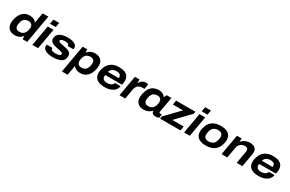

<svg xmlns="http://www.w3.org/2000/svg" viewBox="207 -2413 6477 4287"><g transform="rotate(30 3446.0 -270.0)"><path d="M247 12Q182 12 134.5 -12.5Q87 -37 61.5 -83.5Q36 -130 36 -196Q36 -228 41.5 -259.5Q47 -291 58 -320Q73 -373 98 -414Q123 -455 155.5 -482.5Q188 -510 229 -524.5Q270 -539 318 -539Q357 -539 390 -531Q423 -523 449.5 -506.5Q476 -490 491 -465H498L543 -724H690L563 0H444V-77H437Q399 -31 349 -9.5Q299 12 247 12ZM301 -107Q345 -107 378 -125Q411 -143 432 -176.5Q453 -210 461 -257Q464 -271 465 -280.5Q466 -290 467 -298Q468 -306 468 -312Q468 -346 455.5 -370Q443 -394 417.5 -406.5Q392 -419 355 -419Q309 -419 276.5 -402.5Q244 -386 224.5 -354Q205 -322 196 -275Q193 -257 191.5 -245Q190 -233 189 -224.5Q188 -216 188 -209Q188 -160 215.5 -133.5Q243 -107 301 -107Z M801 -606 822 -724H970L949 -606ZM696 0 789 -527H937L844 0Z M1227 12Q1171 12 1124 3Q1077 -6 1042 -23.5Q1007 -41 987.5 -67Q968 -93 968 -127Q968 -138 970 -148Q972 -158 975 -166H1122Q1121 -162 1120 -157Q1119 -152 1119 -148Q1119 -127 1134.5 -114.5Q1150 -102 1176 -96.5Q1202 -91 1232 -91Q1255 -91 1278.5 -93.5Q1302 -96 1322 -102.5Q1342 -109 1354 -120.5Q1366 -132 1366 -150Q1366 -167 1353.5 -176.5Q1341 -186 1318.5 -192Q1296 -198 1267 -203.5Q1238 -209 1203 -216Q1168 -223 1135.5 -233Q1103 -243 1078 -258.5Q1053 -274 1038 -297.5Q1023 -321 1023 -354Q1023 -402 1044 -437Q1065 -472 1103 -494.5Q1141 -517 1192 -528Q1243 -539 1303 -539Q1354 -539 1397.5 -530.5Q1441 -522 1473.5 -506Q1506 -490 1524 -466.5Q1542 -443 1542 -411Q1542 -400 1540 -389.5Q1538 -379 1536 -373H1390Q1391 -378 1391 -381.5Q1391 -385 1391 -387Q1391 -404 1378.5 -415Q1366 -426 1344.5 -431Q1323 -436 1295 -436Q1277 -436 1256.5 -434Q1236 -432 1217.5 -426Q1199 -420 1187 -410Q1175 -400 1175 -385Q1175 -367 1195 -357Q1215 -347 1248 -341Q1281 -335 1318 -327Q1353 -321 1388 -312Q1423 -303 1453 -288Q1483 -273 1500.5 -248Q1518 -223 1518 -185Q1518 -129 1496 -91Q1474 -53 1434 -30.5Q1394 -8 1341 2Q1288 12 1227 12Z M1564 184 1689 -527H1808L1809 -450H1816Q1855 -496 1904.5 -517.5Q1954 -539 2005 -539Q2071 -539 2118 -515Q2165 -491 2190.5 -445.5Q2216 -400 2216 -331Q2216 -302 2212 -272.5Q2208 -243 2198 -214Q2179 -141 2141 -90.5Q2103 -40 2051 -14Q1999 12 1934 12Q1896 12 1862.5 4Q1829 -4 1803.5 -20.5Q1778 -37 1762 -62H1755L1712 184ZM1897 -107Q1944 -107 1976 -124Q2008 -141 2028 -173.5Q2048 -206 2056 -252Q2059 -270 2060.5 -282Q2062 -294 2063 -302.5Q2064 -311 2064 -318Q2064 -351 2051.5 -373.5Q2039 -396 2014.5 -407.5Q1990 -419 1952 -419Q1908 -419 1874.5 -401.5Q1841 -384 1820 -350.5Q1799 -317 1791 -270Q1789 -256 1787.5 -246Q1786 -236 1785.5 -228.5Q1785 -221 1785 -214Q1785 -181 1797.5 -157Q1810 -133 1835 -120Q1860 -107 1897 -107Z M2565 12Q2477 12 2415 -11Q2353 -34 2320.5 -81Q2288 -128 2288 -200Q2288 -235 2294.5 -267.5Q2301 -300 2311 -328Q2333 -393 2375.5 -440.5Q2418 -488 2480.5 -513.5Q2543 -539 2624 -539Q2711 -539 2769.5 -516.5Q2828 -494 2858 -449.5Q2888 -405 2888 -337Q2888 -320 2885.5 -295.5Q2883 -271 2874 -230H2441Q2440 -222 2439.5 -214Q2439 -206 2439 -199Q2439 -163 2454 -140Q2469 -117 2498 -106.5Q2527 -96 2570 -96Q2594 -96 2618 -101.5Q2642 -107 2662.5 -117.5Q2683 -128 2697.5 -145Q2712 -162 2717 -185H2864Q2857 -138 2832.5 -101.5Q2808 -65 2768.5 -40Q2729 -15 2677.5 -1.5Q2626 12 2565 12ZM2458 -321H2736Q2737 -328 2737.5 -334Q2738 -340 2738 -345Q2738 -375 2723.5 -394Q2709 -413 2683 -422Q2657 -431 2623 -431Q2580 -431 2546.5 -418.5Q2513 -406 2491 -381.5Q2469 -357 2458 -321Z M2943 0 3036 -527H3156L3153 -440H3160Q3176 -468 3198 -490.5Q3220 -513 3248.5 -526Q3277 -539 3311 -539Q3331 -539 3348 -536Q3365 -533 3377 -529L3355 -400H3295Q3260 -400 3233 -389.5Q3206 -379 3186 -359.5Q3166 -340 3153.5 -313.5Q3141 -287 3136 -254L3091 0Z M3565 12Q3503 12 3456.5 -11.5Q3410 -35 3384.5 -80.5Q3359 -126 3359 -194Q3359 -226 3364 -256Q3369 -286 3378 -315Q3399 -392 3437.5 -441.5Q3476 -491 3529.5 -515Q3583 -539 3646 -539Q3683 -539 3715 -530.5Q3747 -522 3773 -505Q3799 -488 3815 -460H3822L3858 -527H3979L3956 -400Q3948 -352 3940.5 -311.5Q3933 -271 3927.5 -238Q3922 -205 3917 -180.5Q3912 -156 3910 -142Q3908 -128 3908 -124Q3908 -111 3915.5 -104.5Q3923 -98 3936 -98H3978L3962 -5Q3950 0 3925 6Q3900 12 3871 12Q3840 12 3818.5 2Q3797 -8 3784 -27Q3779 -37 3775.5 -48.5Q3772 -60 3772 -73H3764Q3726 -30 3674.5 -9Q3623 12 3565 12ZM3623 -107Q3655 -107 3682 -117.5Q3709 -128 3730 -147.5Q3751 -167 3765 -195Q3779 -223 3785 -258Q3787 -271 3788.5 -281Q3790 -291 3790.5 -298.5Q3791 -306 3791 -312Q3791 -347 3778.5 -371Q3766 -395 3741.5 -407Q3717 -419 3679 -419Q3634 -419 3601.5 -402.5Q3569 -386 3548.5 -353Q3528 -320 3519 -273Q3516 -256 3514.5 -244Q3513 -232 3512.5 -224Q3512 -216 3512 -209Q3512 -160 3539.5 -133.5Q3567 -107 3623 -107Z M3989 0 3999 -60 4340 -416H4080L4099 -527H4595L4585 -469L4241 -111H4534L4514 0Z M4713 -606 4734 -724H4882L4861 -606ZM4608 0 4701 -527H4849L4756 0Z M5173 12Q5087 12 5027 -11.5Q4967 -35 4935.5 -82.5Q4904 -130 4904 -201Q4904 -232 4909.5 -261.5Q4915 -291 4925 -317Q4946 -392 4991 -441Q5036 -490 5101 -514.5Q5166 -539 5248 -539Q5335 -539 5395 -515.5Q5455 -492 5486.5 -444.5Q5518 -397 5518 -325Q5518 -290 5512 -259Q5506 -228 5494 -200Q5471 -128 5426 -81Q5381 -34 5317.5 -11Q5254 12 5173 12ZM5182 -99Q5231 -99 5267.5 -117Q5304 -135 5326.5 -169Q5349 -203 5357 -253Q5361 -272 5362.5 -284Q5364 -296 5364.5 -304Q5365 -312 5365 -318Q5365 -354 5351 -378.5Q5337 -403 5309.5 -415.5Q5282 -428 5239 -428Q5190 -428 5154 -410Q5118 -392 5095.5 -358Q5073 -324 5064 -274Q5061 -256 5059 -243.5Q5057 -231 5056.5 -223.5Q5056 -216 5056 -209Q5056 -174 5070 -149Q5084 -124 5112 -111.5Q5140 -99 5182 -99Z M5574 0 5667 -527H5787L5785 -446H5793Q5819 -477 5853 -497.5Q5887 -518 5923.5 -528.5Q5960 -539 5997 -539Q6053 -539 6093 -523Q6133 -507 6154.5 -474Q6176 -441 6176 -389Q6176 -373 6174 -356.5Q6172 -340 6169 -321L6112 0H5964L6018 -307Q6020 -317 6021 -326.5Q6022 -336 6022 -344Q6022 -371 6012 -387Q6002 -403 5982.5 -411Q5963 -419 5937 -419Q5908 -419 5880.5 -409.5Q5853 -400 5831 -382.5Q5809 -365 5793 -339.5Q5777 -314 5772 -283L5722 0Z M6534 12Q6446 12 6384 -11Q6322 -34 6289.5 -81Q6257 -128 6257 -200Q6257 -235 6263.5 -267.5Q6270 -300 6280 -328Q6302 -393 6344.5 -440.5Q6387 -488 6449.5 -513.5Q6512 -539 6593 -539Q6680 -539 6738.5 -516.5Q6797 -494 6827 -449.5Q6857 -405 6857 -337Q6857 -320 6854.5 -295.5Q6852 -271 6843 -230H6410Q6409 -222 6408.5 -214Q6408 -206 6408 -199Q6408 -163 6423 -140Q6438 -117 6467 -106.5Q6496 -96 6539 -96Q6563 -96 6587 -101.5Q6611 -107 6631.5 -117.5Q6652 -128 6666.5 -145Q6681 -162 6686 -185H6833Q6826 -138 6801.5 -101.5Q6777 -65 6737.5 -40Q6698 -15 6646.5 -1.5Q6595 12 6534 12ZM6427 -321H6705Q6706 -328 6706.5 -334Q6707 -340 6707 -345Q6707 -375 6692.5 -394Q6678 -413 6652 -422Q6626 -431 6592 -431Q6549 -431 6515.5 -418.5Q6482 -406 6460 -381.5Q6438 -357 6427 -321Z"/></g></svg>

Font: Archivo SemiExpanded
Style: Bold Italic
Weight: 700
Width: 6
Italic angle: -10°
Designer: Hector Gatti
Foundry: Omnibus-Type
Version: Version 2.001